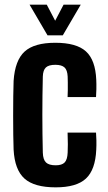

<svg xmlns="http://www.w3.org/2000/svg" viewBox="-20 -792 463 821"><path d="M269 -377Q269.7 -388.3 269.9 -405.7Q270.2 -423.1 269.9 -439.7Q269.7 -456.3 269.3 -464.9Q268 -492.4 255.9 -503.6Q243.7 -514.9 216.5 -514.9Q188.6 -514.9 176.3 -503.6Q164.1 -492.4 163.1 -464.9Q162.1 -424 161.6 -383.1Q161.1 -342.3 161.1 -301.4Q161.1 -260.4 161.6 -220Q162.1 -179.6 163.1 -139.1Q164.1 -109.2 176.8 -97.2Q189.5 -85.2 218.2 -85.2Q244.5 -85.2 256.3 -97.2Q268 -109.2 269.3 -139.1Q270 -153.3 270.1 -175.6Q270.2 -197.8 269 -224.9H390.6Q391.7 -214.6 392.2 -192Q392.6 -169.5 391.6 -152Q387.8 -66 347.5 -28.5Q307.2 9.1 218.2 9.1Q126.4 9.1 84.6 -28.5Q42.8 -66 38.2 -152Q37.2 -176.1 36.7 -214.9Q36.2 -253.7 36.2 -297.5Q36.2 -341.3 36.7 -381.1Q37.2 -420.9 38.2 -446.3Q44.1 -534 85.2 -571.5Q126.4 -609.1 216.5 -609.1Q306.8 -609.1 347.4 -572.3Q388 -535.6 391.6 -451.1Q392.5 -433.7 392.1 -410.7Q391.7 -387.7 390.6 -377ZM183.2 -640.9 106.4 -772.1H179.9L215.9 -703.4L251.9 -772.1H325.3L248.5 -640.9Z"/></svg>

Font: Big Shoulders Display SC Thin
Style: Regular
Weight: 100
Designer: Patric King
Foundry: XO Type Co
Version: Version 2.002